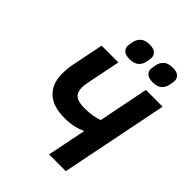

<svg xmlns="http://www.w3.org/2000/svg" viewBox="-252 -1043 1175 1175"><g transform="rotate(45 335.0 -455.5)"><path d="M385 0 436 -252H431Q409 -240 373 -232Q337 -224 292 -224Q195 -224 143.5 -271.5Q92 -319 92 -406Q92 -426 94 -448Q96 -470 101 -495L142 -698H287L245 -491Q242 -476 239.5 -460.5Q237 -445 237 -432Q237 -392 259.5 -372.5Q282 -353 336 -353Q377 -353 406 -358Q435 -363 460 -372L525 -698H670L530 0ZM320 -760Q286 -760 270.5 -774.5Q255 -789 255 -809Q255 -814 256.5 -822Q258 -830 261 -848Q266 -874 285.5 -892.5Q305 -911 346 -911Q381 -911 396 -896.5Q411 -882 411 -862Q411 -857 409.5 -849Q408 -841 405 -823Q401 -798 381 -779Q361 -760 320 -760ZM520 -760Q486 -760 470.5 -774.5Q455 -789 455 -809Q455 -814 456.5 -822Q458 -830 461 -848Q466 -874 485.5 -892.5Q505 -911 546 -911Q581 -911 596 -896.5Q611 -882 611 -862Q611 -857 609.5 -849Q608 -841 605 -823Q601 -798 581 -779Q561 -760 520 -760Z"/></g></svg>

Font: IBM Plex Sans
Style: Italic
Weight: 400
Italic angle: -11.31°
Designer: Mike Abbink, Paul van der Laan, Pieter van Rosmalen
Foundry: Bold Monday
Version: Version 3.201